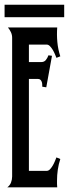

<svg xmlns="http://www.w3.org/2000/svg" viewBox="-25 -801 295 821"><path d="M6.3 0Q17.6 -8.3 22.2 -20.8Q26.9 -33.2 26.9 -46.4V-639.6Q26.9 -652.3 21.7 -663.3Q16.6 -674.3 8.8 -683.6H219.7Q217.3 -652.8 220.2 -621.3Q223.1 -589.8 232.9 -560.1L216.3 -553.7Q213.9 -559.6 210 -569.1Q206.1 -578.6 200.7 -587.6Q195.3 -596.7 188.7 -603.5Q182.1 -610.4 174.3 -610.4H98.6V-535.6H151.4Q164.1 -535.6 171.1 -544.4Q178.2 -553.2 182.1 -564.5L197.3 -562.5L172.9 -427.7L155.8 -430.2Q155.8 -435.1 155.5 -440.7Q155.3 -446.3 153.3 -451.4Q151.4 -456.5 147.7 -460Q144 -463.4 137.7 -463.4H98.6V-70.3H174.3Q182.1 -70.3 188.7 -77.1Q195.3 -84 200.7 -93.3Q206.1 -102.5 210 -112.3Q213.9 -122.1 216.3 -127.9L232.9 -121.1Q225.6 -99.1 222.2 -75.7Q218.8 -52.2 218.8 -28.8Q218.8 -21.5 218.8 -14.2Q218.8 -6.8 219.7 0ZM-5.4 -780.8H249.5V-727.5H-5.4Z"/></svg>

Font: XAYAX
Style: Regular
Weight: 400
Designer: Peter Wiegel
Foundry: Peter Wiegel
Version: Version 1.000 2009 initial release